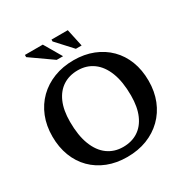

<svg xmlns="http://www.w3.org/2000/svg" viewBox="-195 -1037 1180 1214"><g transform="rotate(-30 395.0 -429.5)"><path d="M399.5 -688.5Q477.5 -688.5 541.2 -663.2Q605 -638 651 -592Q697 -546 721.8 -481.8Q746.5 -417.5 746.5 -339Q746.5 -261 720.8 -196.5Q695 -132 647.2 -85.2Q599.5 -38.5 534.5 -13.2Q469.5 12 390 12Q312 12 248.2 -13Q184.5 -38 138.5 -84Q92.5 -130 67.8 -194.5Q43 -259 43 -337Q43 -415.5 68.8 -479.8Q94.5 -544 142 -590.8Q189.5 -637.5 255 -663Q320.5 -688.5 399.5 -688.5ZM399 -56Q461.5 -56 507.2 -85.5Q553 -115 578.2 -172.5Q603.5 -230 603.5 -314Q603.5 -414.5 577 -482.5Q550.5 -550.5 502.5 -585.2Q454.5 -620 390.5 -620Q328.5 -620 282.5 -590.5Q236.5 -561 211.2 -503.5Q186 -446 186 -362Q186 -262 212.5 -193.8Q239 -125.5 287 -90.8Q335 -56 399 -56ZM355.5 -743.5H309L150.5 -855V-871H281ZM491 -743.5H449L344.5 -857.5V-871H463.5Z"/></g></svg>

Font: Newsreader 16pt SemiBold
Style: Regular
Weight: 600
Designer: Hugues Gentile
Foundry: Production Type
Version: Version 1.003